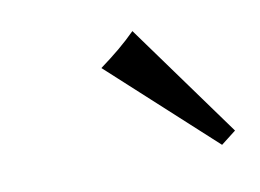

<svg xmlns="http://www.w3.org/2000/svg" viewBox="-38 -805 409 302"><g transform="rotate(-10 166.5 -653.5)"><path d="M295.9 -553.2 129.9 -705.1Q146.5 -717.3 160.9 -729.2Q175.3 -741.2 188 -753.9L319.8 -571.8Z"/></g></svg>

Font: Simonetta
Style: Regular
Weight: 400
Version: Version 1.004